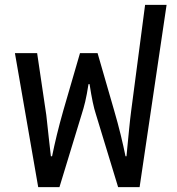

<svg xmlns="http://www.w3.org/2000/svg" viewBox="-20 -765 722 785"><path d="M136.2 0 41 -547.9H131.8L167 -310.1Q168.9 -300.8 171.9 -271Q174.8 -241.2 179.4 -202.1Q184.1 -163.1 188 -126H192.9Q201.2 -167 212.6 -214.1Q224.1 -261.2 238.8 -313L307.1 -547.9H378.9L446.8 -313Q461.9 -261.2 473.4 -214.1Q484.9 -167 493.2 -126H497.1Q502.9 -187 507.6 -233.9Q512.2 -280.8 516.1 -310.1L573.2 -745.1H661.1L550.8 0H462.9L372.1 -297.9Q365.2 -318.8 359.1 -347.9Q353 -377 346.2 -420.9H341.8Q335 -377 328.4 -349.4Q321.8 -321.8 314 -297.9L223.1 0Z"/></svg>

Font: Kurinto Seri
Style: Regular
Weight: 400
Designer: Kurinto was developed by Clint Goss from a range of fonts that are compatible with the SIL Open Font License Version 1.1
Foundry: Clinton F. Goss
Version: Version 2.196; July 25, 2020